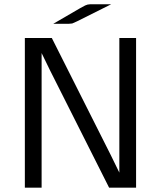

<svg xmlns="http://www.w3.org/2000/svg" viewBox="-20 -870 748 890"><path d="M95.2 0V-693.8H220.2L494.1 -149.9L533.2 -69.8V-693.8H610.8V0H485.8L211.9 -543.9L172.9 -624V0ZM227.1 -759.8Q260.3 -778.8 305.2 -805.2Q363.3 -839.4 374.8 -844.7Q386.2 -850.1 397 -850.1H495.1L336.9 -771L314.9 -761.2L299.8 -759.8Z"/></svg>

Font: CMU Sans Serif
Style: Medium
Weight: 500
Version: Version 0.7.0